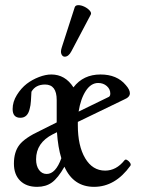

<svg xmlns="http://www.w3.org/2000/svg" viewBox="-20 -714 555 745"><path d="M124 11Q82 11 58 -13Q34 -37 34 -79Q34 -124 55 -151.5Q76 -179 136 -207L200 -239Q200 -249 200 -260V-326Q200 -386 155 -386Q118 -386 102 -358Q101 -340 100 -322.5Q99 -305 95 -291Q87 -257 59 -257Q29 -257 29 -291Q29 -319 45.5 -345.5Q62 -372 84 -389Q105 -405 131 -415Q157 -425 179 -425Q233 -425 265 -375Q303 -425 370 -425Q434 -425 468 -384Q484 -366 484 -352Q484 -337 462 -328L282 -241Q282 -235 282 -228Q282 -148 310.5 -100Q339 -52 388 -52Q431 -52 463 -92Q467 -97 473.5 -93Q480 -89 484.5 -82.5Q489 -76 486 -71Q427 11 345 11Q265 11 230 -67Q205 -23 181.5 -6Q158 11 124 11ZM361 -392Q333 -392 313 -361.5Q293 -331 285 -281L400 -337Q403 -338 405.5 -341Q408 -344 408 -351Q408 -368 394.5 -380Q381 -392 361 -392ZM120 -96Q120 -70 131.5 -54.5Q143 -39 161 -39Q196 -39 218 -100Q205 -142 201 -201L185 -193Q120 -160 120 -96ZM231 -494Q223 -494 218.5 -503.5Q214 -513 220 -531L270 -686Q273 -694 284 -694Q295 -694 307.5 -688Q320 -682 328 -673Q336 -664 332 -657L257 -515Q246 -494 231 -494Z"/></svg>

Font: Junicode Two Beta Condensed Medium
Style: Regular
Weight: 500
Width: 3
Designer: Peter S. Baker
Foundry: Briery Creek Software
Version: Version 1.053; ttfautohint (v1.8.4)